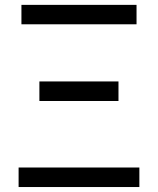

<svg xmlns="http://www.w3.org/2000/svg" viewBox="-20 -753 635 773"><path d="M54.9 0V-78.6H541.1V0ZM138.6 -346.4V-425.1H457V-346.4ZM66.3 -655.2V-733.4H529.7V-655.2Z"/></svg>

Font: Noto Sans JP
Style: Regular
Weight: 100
Designer: Ryoko NISHIZUKA 西塚涼子 (kana, bopomofo & ideographs); Paul D. Hunt (Latin, Greek & Cyrillic); Sandoll Communications 산돌커뮤니
Foundry: Adobe
Version: Version 2.004;hotconv 1.0.118;makeotfexe 2.5.65603